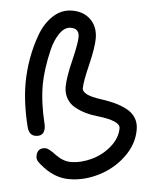

<svg xmlns="http://www.w3.org/2000/svg" viewBox="-46 -627 573 669"><g transform="rotate(5 240.0 -293.0)"><path d="M40 -319.8Q40 -362.3 47.6 -406.2Q55.2 -450.2 70.6 -491.7Q85.9 -533.2 114.5 -559.6Q143.1 -585.9 180.2 -585.9Q220.7 -585.9 245.4 -561.3Q270 -536.6 270 -496.1Q270 -464.4 255.1 -403.3Q240.2 -342.3 240.2 -319.8Q240.2 -295.9 306.2 -287.1Q333.5 -283.2 354.2 -277.8Q375 -272.5 396 -262Q417 -251.5 428.5 -233.9Q439.9 -216.3 439.9 -191.9Q439.9 -141.1 407 -96.2Q374 -51.3 323.2 -25.6Q272.5 0 220.2 0Q172.4 0 129.9 -32.2Q112.8 -44.9 106.4 -52.5Q100.1 -60.1 100.1 -69.8Q100.1 -100.1 129.9 -100.1Q140.1 -100.1 168 -79.1Q194.3 -60.1 220.2 -60.1Q256.3 -60.1 293.2 -77.6Q330.1 -95.2 355 -126.5Q379.9 -157.7 379.9 -191.9Q379.9 -218.3 298.8 -227.1Q276.4 -229.5 257.1 -235.1Q237.8 -240.7 219.5 -250.7Q201.2 -260.7 190.7 -278.6Q180.2 -296.4 180.2 -319.8Q180.2 -351.6 195.1 -412.6Q210 -473.6 210 -496.1Q210 -525.9 180.2 -525.9Q159.2 -525.9 142.6 -502.7Q126 -479.5 117.4 -444.8Q108.9 -410.2 104.5 -377.7Q100.1 -345.2 100.1 -319.8Q100.1 -258.3 118.2 -184.1Q120.1 -176.3 120.1 -169.9Q120.1 -140.1 89.8 -140.1Q67.4 -140.1 60.1 -169.9Q40 -252 40 -319.8Z"/></g></svg>

Font: Pecita
Style: Book
Weight: 400
Width: 6
Version: Version 3.4.1